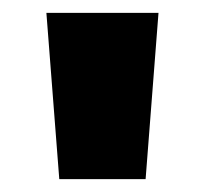

<svg xmlns="http://www.w3.org/2000/svg" viewBox="-20 -734 317 298"><path d="M226 -714H52L72 -456H206Z"/></svg>

Font: Noto Sans Arabic SemCond Blk
Style: Regular
Weight: 900
Width: 4
Designer: Monotype Design Team, Nadine Chahine, Nizar Qandah and Khaled Hosny
Foundry: Monotype Imaging Inc.
Version: Version 2.012